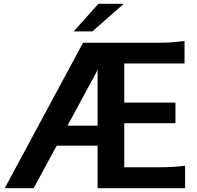

<svg xmlns="http://www.w3.org/2000/svg" viewBox="-20 -996 1044 1016"><path d="M496.5 0V-225H280L158 0H5L419.5 -770H827.5Q860.5 -770 890.2 -772.2Q920 -774.5 956.5 -779V-660H637.5V-453H908.5V-344H637.5V-111H831.5Q864.5 -111 893 -112.8Q921.5 -114.5 959.5 -119V0ZM485.5 -605 337 -331H496.5V-628.5ZM370 -830 501 -976H635L469 -830Z"/></svg>

Font: Junction
Style: Bold
Weight: 700
Designer: Caroline Hadilaksono
Foundry: Caroline Hadilaksono, Tyler Finck, The League of Moveable Type
Version: Version 2.000; ttfautohint (v1.8.3)